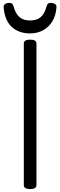

<svg xmlns="http://www.w3.org/2000/svg" viewBox="-20 -1288 415 1322"><path d="M188 14Q166 14 155 7Q144 0 144 -14V-988Q144 -1002 155 -1008.5Q166 -1015 188 -1015Q209 -1015 220 -1008.5Q231 -1002 231 -988V-14Q231 0 220 7Q209 14 188 14ZM187 -1058Q109 -1058 60.5 -1103Q12 -1148 5 -1239Q4 -1251 14 -1259.5Q24 -1268 43 -1268Q59 -1268 65 -1260.5Q71 -1253 75 -1239Q88 -1193 114.5 -1170Q141 -1147 187 -1147Q233 -1147 260 -1170Q287 -1193 299 -1239Q303 -1253 308.5 -1260.5Q314 -1268 330 -1268Q349 -1268 359.5 -1259.5Q370 -1251 369 -1239Q365 -1181 340.5 -1141Q316 -1101 276.5 -1079.5Q237 -1058 187 -1058Z"/></svg>

Font: Playwrite PE
Style: Regular
Weight: 400
Designer: Veronika Burian, José Scaglione
Foundry: TypeTogether
Version: Version 1.002